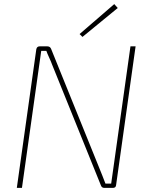

<svg xmlns="http://www.w3.org/2000/svg" viewBox="-20 -916 728 936"><path d="M554 -877 382 -736 368 -750 537 -896ZM641 -690 546 -14Q545 0 530 0H489Q476 0 472 -12L234 -601Q230 -613 220 -634.5Q210 -656 206 -668H181Q179 -655 175.5 -629Q172 -603 170 -590L87 0H62L157 -676Q160 -690 173 -690H211Q224 -690 229 -678L462 -102Q468 -88 478.5 -61Q489 -34 494 -21H522L534 -106L616 -690Z"/></svg>

Font: Ezarion Thin
Style: Italic
Weight: 250
Italic angle: -8°
Designer: Natanael Gama
Version: Version 1.001;PS 001.001;hotconv 1.0.70;makeotf.lib2.5.58329